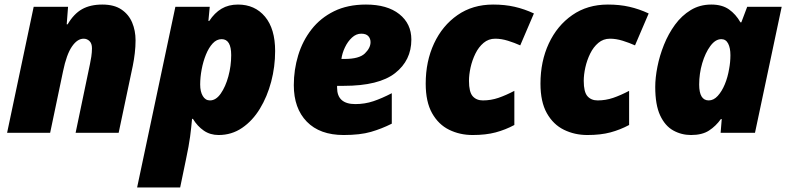

<svg xmlns="http://www.w3.org/2000/svg" viewBox="-20 -583 3463 843"><path d="M11.2 0 127.9 -553.2H278.8L272.9 -476.1H276.9Q304.2 -522.5 340.3 -542.7Q376.5 -563 429.2 -563Q481 -563 512.9 -541.5Q544.9 -520 560.1 -484.4Q575.2 -448.7 575.2 -405.8Q575.2 -378.4 571.8 -349.4Q568.4 -320.3 563 -293.9L501 0H312L375 -301.8Q377.9 -314.5 380.9 -334.2Q383.8 -354 383.8 -371.1Q383.8 -392.1 373 -402.6Q362.3 -413.1 347.2 -413.1Q319.3 -413.1 295.7 -378.4Q272 -343.8 256.8 -270L200.2 0Z M582 240.2 750 -553.2H900.9L895 -491.2H898.9Q921.9 -526.4 952.6 -544.7Q983.4 -563 1024.9 -563Q1099.1 -563 1143.6 -509.8Q1188 -456.5 1188 -358.9Q1188 -290 1170.7 -224.4Q1153.3 -158.7 1121.1 -105.7Q1088.9 -52.7 1043 -21.5Q997.1 9.8 939.9 9.8Q902.8 9.8 874.8 -9.5Q846.7 -28.8 827.1 -61H823.2Q819.8 -22 814.7 16.8Q809.6 55.7 795.9 120.1L771 240.2ZM901.9 -142.1Q928.2 -142.1 949.2 -172.1Q970.2 -202.1 982.7 -247.8Q995.1 -293.5 995.1 -340.8Q995.1 -411.1 953.1 -411.1Q931.2 -411.1 913.8 -392.3Q896.5 -373.5 884.3 -343.5Q872.1 -313.5 865.5 -278.6Q858.9 -243.7 858.9 -211.9Q858.9 -180.7 870.4 -161.4Q881.8 -142.1 901.9 -142.1Z M1488.8 9.8Q1384.3 9.8 1327.1 -48.8Q1270 -107.4 1270 -209Q1270 -276.9 1289.3 -340.3Q1308.6 -403.8 1347.9 -454.1Q1387.2 -504.4 1446.8 -533.7Q1506.3 -563 1586.9 -563Q1680.2 -563 1733.2 -521Q1786.1 -479 1786.1 -409.2Q1786.1 -317.9 1714.8 -262Q1643.6 -206.1 1488.8 -206.1H1460V-198.2Q1460 -126 1540 -126Q1582 -126 1619.6 -138.7Q1657.2 -151.4 1700.2 -173.8V-40Q1655.8 -17.6 1608.4 -3.9Q1561 9.8 1488.8 9.8ZM1479 -324.2H1493.2Q1557.1 -324.2 1582 -348.4Q1606.9 -372.6 1606.9 -397.9Q1606.9 -413.6 1597.2 -424.3Q1587.4 -435.1 1565.9 -435.1Q1543.9 -435.1 1525.4 -418Q1506.8 -400.9 1494.6 -375.2Q1482.4 -349.6 1479 -324.2Z M2055.2 9.8Q1999 9.8 1952.1 -13.2Q1905.3 -36.1 1877.2 -85.9Q1849.1 -135.7 1849.1 -215.8Q1849.1 -313.5 1885.7 -392.1Q1922.4 -470.7 1988.8 -516.8Q2055.2 -563 2145 -563Q2196.8 -563 2239.5 -553.2Q2282.2 -543.5 2324.2 -523.9L2264.2 -383.8Q2239.3 -395 2210.2 -404.1Q2181.2 -413.1 2154.3 -413.1Q2125 -413.1 2103.3 -394.8Q2081.5 -376.5 2067.4 -347.7Q2053.2 -318.8 2046.1 -286.9Q2039.1 -254.9 2039.1 -228Q2039.1 -179.2 2055.4 -160.6Q2071.8 -142.1 2100.1 -142.1Q2135.3 -142.1 2168.2 -153.3Q2201.2 -164.6 2238.3 -184.1V-34.2Q2199.2 -13.2 2156.2 -1.7Q2113.3 9.8 2055.2 9.8Z M2559.1 9.8Q2502.9 9.8 2456.1 -13.2Q2409.2 -36.1 2381.1 -85.9Q2353 -135.7 2353 -215.8Q2353 -313.5 2389.6 -392.1Q2426.3 -470.7 2492.7 -516.8Q2559.1 -563 2648.9 -563Q2700.7 -563 2743.4 -553.2Q2786.1 -543.5 2828.1 -523.9L2768.1 -383.8Q2743.2 -395 2714.1 -404.1Q2685.1 -413.1 2658.2 -413.1Q2628.9 -413.1 2607.2 -394.8Q2585.4 -376.5 2571.3 -347.7Q2557.1 -318.8 2550 -286.9Q2543 -254.9 2543 -228Q2543 -179.2 2559.3 -160.6Q2575.7 -142.1 2604 -142.1Q2639.2 -142.1 2672.1 -153.3Q2705.1 -164.6 2742.2 -184.1V-34.2Q2703.1 -13.2 2660.2 -1.7Q2617.2 9.8 2559.1 9.8Z M3014.2 9.8Q2971.7 9.8 2935.8 -10.3Q2899.9 -30.3 2878.4 -76.4Q2856.9 -122.6 2856.9 -201.2Q2856.9 -241.7 2866.5 -290Q2876 -338.4 2895.3 -386.5Q2914.6 -434.6 2943.8 -474.6Q2973.1 -514.6 3012.9 -538.8Q3052.7 -563 3103 -563Q3150.4 -563 3180.7 -541.7Q3210.9 -520.5 3231 -484.9H3234.9L3260.7 -553.2H3412.1L3294.9 0H3144L3148.9 -60.1H3145Q3123 -29.3 3093 -9.8Q3063 9.8 3014.2 9.8ZM3091.8 -142.1Q3113.3 -142.1 3131.3 -161.9Q3149.4 -181.6 3162.4 -212.9Q3175.3 -244.1 3181.2 -279.8Q3187 -310.1 3187 -340.8Q3187 -372.6 3177 -391.8Q3167 -411.1 3147 -411.1Q3121.1 -411.1 3098.9 -381.1Q3076.7 -351.1 3063.2 -305.4Q3049.8 -259.8 3049.8 -211.9Q3049.8 -142.1 3091.8 -142.1Z"/></svg>

Font: Open Sans ExtraBold
Style: Italic
Weight: 800
Italic angle: -12°
Designer: Monotype Design Team
Foundry: Monotype Imaging Inc.
Version: Version 3.000; ttfautohint (v1.8.4)